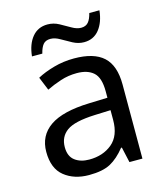

<svg xmlns="http://www.w3.org/2000/svg" viewBox="-111 -819 784 914"><g transform="rotate(-15 280.5 -362.5)"><path d="M288 -545Q386 -545 433 -502Q480 -459 480 -365V0H416L399 -76H395Q360 -32 321.5 -11Q283 10 215 10Q142 10 94 -28.5Q46 -67 46 -149Q46 -229 109 -272.5Q172 -316 303 -320L394 -323V-355Q394 -422 365 -448Q336 -474 283 -474Q241 -474 203 -461.5Q165 -449 132 -433L105 -499Q140 -518 188 -531.5Q236 -545 288 -545ZM314 -259Q214 -255 175.5 -227Q137 -199 137 -148Q137 -103 164.5 -82Q192 -61 235 -61Q303 -61 348 -98.5Q393 -136 393 -214V-262ZM98 -606Q104 -665 132.5 -699.5Q161 -734 208 -734Q238 -734 264.5 -719.5Q291 -705 315 -691Q339 -677 360 -677Q383 -677 395.5 -691.5Q408 -706 415 -735H465Q459 -677 431 -642Q403 -607 356 -607Q328 -607 301.5 -621Q275 -635 250.5 -649.5Q226 -664 204 -664Q180 -664 168 -649.5Q156 -635 149 -606Z"/></g></svg>

Font: Noto Sans Balinese
Style: Regular
Weight: 400
Designer: Aditya Bayu, David Williams
Foundry: David Williams
Version: Version 2.003